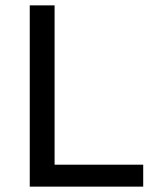

<svg xmlns="http://www.w3.org/2000/svg" viewBox="-20 -695 578 715"><path d="M90.8 0V-675H183.3V-81.7H513.3V0Z"/></svg>

Font: Funnel Sans
Style: Regular
Weight: 400
Designer: NORD ID, Kristian Moeller
Foundry: Dicotype
Version: Version 1.000